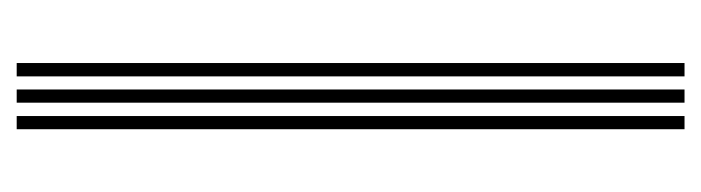

<svg xmlns="http://www.w3.org/2000/svg" viewBox="-325 -515 840 230"><g transform="rotate(90 95.0 -400.0)"><path d="M119 0V-800H134.8V0ZM55.5 0V-800H71.5V0ZM87.2 0V-800H103V0Z"/></g></svg>

Font: Big Shoulders Inline Text Thin
Style: Regular
Weight: 400
Version: Version 2.002